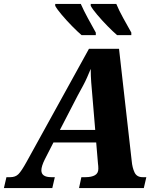

<svg xmlns="http://www.w3.org/2000/svg" viewBox="-63 -964 805 984"><path d="M-43 0 -30 -56H-10Q16 -56 31.5 -71.5Q47 -87 73 -134L393 -714H547L612 -139Q615 -105 626.5 -80.5Q638 -56 668 -56H687L674 0H342L354 -56H375Q406 -56 423.5 -66Q441 -76 441 -99Q441 -106 440.5 -113Q440 -120 439 -127L430 -234H211L167 -148Q149 -112 149 -91Q149 -56 200 -56H218L205 0ZM335 -474 244 -298H425L411 -465Q407 -509 404.5 -542Q402 -575 402 -611Q392 -587 383.5 -567.5Q375 -548 363.5 -526.5Q352 -505 335 -474ZM537 -784Q516 -802 488 -830.5Q460 -859 435.5 -888Q411 -917 402 -934V-944H533Q547 -910 569 -870.5Q591 -831 610 -797V-784ZM355 -784Q334 -802 306 -830.5Q278 -859 253.5 -888Q229 -917 220 -934V-944H351Q366 -910 387.5 -870.5Q409 -831 428 -797V-784Z"/></svg>

Font: Noto Serif SemiCondensed ExtraBold
Style: Italic
Weight: 800
Width: 4
Italic angle: -12°
Designer: Monotype Design Team
Foundry: Monotype Imaging Inc.
Version: Version 2.014; ttfautohint (v1.8.4.7-5d5b)